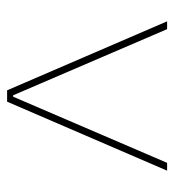

<svg xmlns="http://www.w3.org/2000/svg" viewBox="5 -775 490 540"><g transform="rotate(-90 250.0 -505.0)"><path d="M40 -280 234 -730H266L460 -280H438L252 -713H248L62 -280Z"/></g></svg>

Font: M PLUS 1 Code Thin
Style: Regular
Weight: 250
Designer: Coji Morishita
Foundry: UNDERFOREST DESIGN
Version: Version 1.002